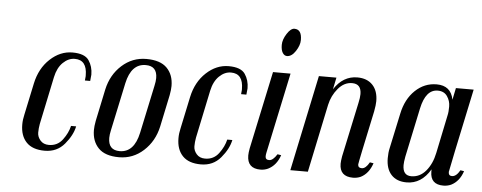

<svg xmlns="http://www.w3.org/2000/svg" viewBox="-48 -809 2355 938"><g transform="rotate(5 1129.5 -340.0)"><path d="M363 -349 365 -369V-374Q365 -450 305 -450Q274 -450 247.5 -424.5Q221 -399 211 -352L162 -118Q158 -96 158 -75.5Q158 -55 173 -37.5Q188 -20 215 -20Q257 -20 282 -53.5Q307 -87 315 -122H340Q331 -78 294 -34Q257 10 197 10Q137 10 107 -21.5Q77 -53 77 -108Q77 -132 83 -157L116 -313Q132 -388 181.5 -434Q231 -480 291 -480Q351 -480 371.5 -450Q392 -420 392 -380L389 -349Z M787 -359Q787 -341 782 -314L749 -157Q733 -84 681.5 -37Q630 10 561.5 10Q493 10 460.5 -23.5Q428 -57 428 -112Q428 -130 433 -157L466 -314Q482 -387 533.5 -433.5Q585 -480 653.5 -480Q722 -480 754.5 -447Q787 -414 787 -359ZM709 -391Q709 -450 653 -450Q582 -450 561 -353L511 -118Q506 -96 506 -80Q506 -20 562 -20Q633 -20 654 -118L704 -353Q709 -375 709 -391Z M1129 -349 1131 -369V-374Q1131 -450 1071 -450Q1040 -450 1013.5 -424.5Q987 -399 977 -352L928 -118Q924 -96 924 -75.5Q924 -55 939 -37.5Q954 -20 981 -20Q1023 -20 1048 -53.5Q1073 -87 1081 -122H1106Q1097 -78 1060 -34Q1023 10 963 10Q903 10 873 -21.5Q843 -53 843 -108Q843 -132 849 -157L882 -313Q898 -388 947.5 -434Q997 -480 1057 -480Q1117 -480 1137.5 -450Q1158 -420 1158 -380L1155 -349Z M1336 -554Q1323 -554 1314.5 -567.5Q1306 -581 1306 -606.5Q1306 -632 1324.5 -661Q1343 -690 1361 -690Q1379 -690 1388 -677Q1397 -664 1397 -638Q1397 -612 1378 -583Q1359 -554 1336 -554ZM1275 -57Q1275 -40 1293.5 -40Q1312 -40 1332 -72L1350 -69Q1333 -18 1292 2Q1275 10 1255 10Q1190 10 1190 -54Q1190 -67 1194 -89L1275 -470H1361L1277 -74Q1275 -64 1275 -57Z M1729 -57Q1729 -40 1748 -40Q1767 -40 1785 -72L1803 -69Q1786 -18 1747 2Q1729 10 1709 10Q1643 10 1643 -53Q1643 -65 1647 -89L1704 -356Q1710 -383 1710 -400Q1710 -450 1665 -450Q1626 -450 1596.5 -415Q1567 -380 1557 -334L1487 0H1401L1500 -470H1586L1574 -412Q1618 -480 1688 -480Q1736 -480 1763 -451.5Q1790 -423 1790 -372Q1790 -354 1784 -322Q1729 -65 1729 -57Z M2190 -40Q2211 -40 2229 -72L2247 -69Q2230 -18 2190 2Q2172 10 2152 10Q2088 10 2088 -53V-64Q2044 10 1972 10Q1923 10 1896.5 -19Q1870 -48 1870 -100Q1870 -128 1875 -149L1912 -322Q1927 -394 1972 -437Q2017 -480 2077 -480Q2147 -480 2160 -412L2172 -470H2259Q2173 -65 2173 -59Q2173 -40 2190 -40ZM2143 -334Q2147 -350 2147 -377.5Q2147 -405 2131.5 -427.5Q2116 -450 2085 -450Q2026 -450 2006 -356L1955 -115Q1950 -88 1950 -73Q1950 -22 1992 -22Q2034 -22 2063.5 -57Q2093 -92 2104 -146Z"/></g></svg>

Font: Trochut
Style: Italic
Weight: 400
Italic angle: -12°
Designer: Andreu Balius
Foundry: Andreu Balius
Version: Version 1.001